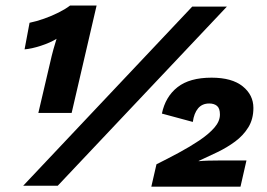

<svg xmlns="http://www.w3.org/2000/svg" viewBox="-20 -685 986 708"><path d="M121.4 -268.6 170.6 -478.6Q173 -488.6 177 -503.1Q181 -517.6 184.8 -529.3Q188.6 -541 188.6 -542Q165.2 -527.4 130.6 -516.2Q96 -505 70.6 -503L89 -601Q114.4 -606.2 142.7 -616.2Q171 -626.2 196.6 -639.1Q222.2 -652 238.4 -664.6H336.2L244.2 -268.6ZM65.4 0 688.8 -660.6H816.6L192.8 0ZM538 3.4 557 -79.2Q598 -99.6 639.1 -121.7Q680.2 -143.8 714.7 -166.9Q749.2 -190 770.1 -213.8Q791 -237.6 791 -262.6Q791 -285.6 780.2 -294.5Q769.4 -303.4 751.6 -303.4Q725.4 -303.4 710.4 -285.4Q695.4 -267.4 691 -235.4L577 -266.2Q589.8 -328.2 634.4 -363.4Q679 -398.6 760.2 -398.6Q835.2 -398.6 874.8 -366.8Q914.4 -335 914.4 -287Q914.4 -245.8 895.8 -215.6Q877.2 -185.4 847.2 -163.2Q817.2 -141 781.8 -124Q746.4 -107 712.8 -91.6V-90.6Q728.6 -92.2 748.3 -92.7Q768 -93.2 786.6 -93.2H888.8L866.8 3.4Z"/></svg>

Font: Work Sans
Style: Italic
Weight: 400
Italic angle: -13°
Designer: Wei Huang
Foundry: Wei Huang
Version: Version 2.012